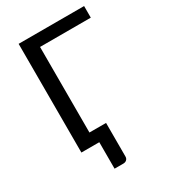

<svg xmlns="http://www.w3.org/2000/svg" viewBox="-214 -818 967 1096"><g transform="rotate(-30 269.5 -270.5)"><path d="M188.5 -640V-76H298V145.5Q298 158.5 289.5 166.5Q281 174.5 267 174.5H209.5V0H91.5V-716.5H523V-640Z"/></g></svg>

Font: Lato
Style: Regular
Weight: 400
Designer: Lukasz Dziedzic with Adam Twardoch and Botio Nikoltchev
Foundry: tyPoland Lukasz Dziedzic
Version: Version 2.010; 2014-09-01; http://www.latofonts.com/; ttfaut